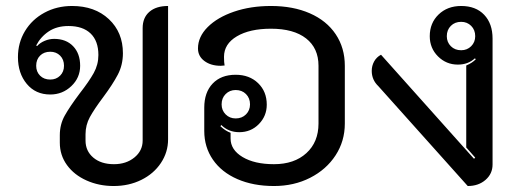

<svg xmlns="http://www.w3.org/2000/svg" viewBox="-20 -613 1727 642"><path d="M180 -136V-161Q180 -197 196.5 -226.5Q213 -256 246 -300Q278 -341 293.5 -369Q309 -397 309 -429Q309 -476 283 -501Q257 -526 209 -526Q170 -526 143 -508Q116 -490 101 -461L104 -459Q114 -470 129.5 -476.5Q145 -483 161 -483Q201 -483 224.5 -458.5Q248 -434 248 -393Q248 -353 218.5 -325Q189 -297 148 -297Q99 -297 69.5 -332.5Q40 -368 40 -422Q40 -470 63.5 -509Q87 -548 128.5 -570.5Q170 -593 221 -593Q297 -593 344 -549Q391 -505 391 -435Q391 -396 374 -363.5Q357 -331 325 -288Q295 -248 280.5 -221.5Q266 -195 266 -164V-143Q266 -108 292 -86Q318 -64 361 -64Q402 -64 429.5 -86.5Q457 -109 457 -143V-519Q457 -554 479.5 -573.5Q502 -593 542 -593V-147Q542 -104 518 -68Q494 -32 452.5 -11.5Q411 9 360 9Q311 9 269.5 -9.5Q228 -28 204 -61Q180 -94 180 -136ZM194 -393Q194 -414 181 -427Q168 -440 148 -440Q127 -440 114 -427Q101 -414 101 -393Q101 -373 114 -360Q127 -347 148 -347Q168 -347 181 -360Q194 -373 194 -393Z M663 -175V-253Q663 -304 691 -333.5Q719 -363 768 -363Q814 -363 843 -335Q872 -307 872 -263Q872 -225 845.5 -198Q819 -171 780 -171Q744 -171 720 -195L717 -191Q734 -175 751 -169V-150Q751 -112 791 -88Q831 -64 896 -64Q964 -64 1004.5 -101Q1045 -138 1045 -200V-393Q1045 -452 1003.5 -484.5Q962 -517 886 -517Q815 -517 772 -491.5Q729 -466 729 -423Q729 -404 731 -394L718 -393Q685 -393 663.5 -409Q642 -425 642 -451Q642 -490 674.5 -522.5Q707 -555 762.5 -574Q818 -593 886 -593Q960 -593 1016 -568.5Q1072 -544 1102.5 -498.5Q1133 -453 1133 -393V-200Q1133 -141 1102 -93.5Q1071 -46 1017 -18.5Q963 9 896 9Q827 9 774 -14Q721 -37 692 -79Q663 -121 663 -175ZM816 -264Q816 -285 802.5 -298.5Q789 -312 768 -312Q748 -312 734.5 -298.5Q721 -285 721 -264Q721 -244 734.5 -230.5Q748 -217 768 -217Q789 -217 802.5 -230.5Q816 -244 816 -264Z M1245 -325Q1223 -346 1223 -376Q1223 -393 1231 -407.5Q1239 -422 1254 -430L1565 -82L1569 -86L1539 -120V-394Q1560 -403 1571 -415L1568 -418Q1545 -397 1511 -397Q1472 -397 1444.5 -424.5Q1417 -452 1417 -492Q1417 -536 1446.5 -564.5Q1476 -593 1522 -593Q1571 -593 1599 -563.5Q1627 -534 1627 -484V-63Q1627 -32 1603.5 -11.5Q1580 9 1544 9ZM1569 -492Q1569 -513 1555.5 -526.5Q1542 -540 1522 -540Q1501 -540 1487.5 -526.5Q1474 -513 1474 -492Q1474 -472 1487.5 -458.5Q1501 -445 1522 -445Q1542 -445 1555.5 -458.5Q1569 -472 1569 -492Z"/></svg>

Font: K2D
Style: Regular
Weight: 400
Version: Version 1.000; ttfautohint (v1.6)